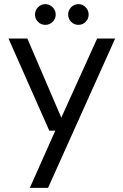

<svg xmlns="http://www.w3.org/2000/svg" viewBox="-20 -687 596 927"><path d="M124 220 247 -56H218L21 -501H112L276 -119L449 -501H536L212 220ZM199 -567Q178 -567 163.5 -581.5Q149 -596 149 -617Q149 -637 163.5 -652Q178 -667 199 -667Q219 -667 234 -652Q249 -637 249 -617Q249 -596 234 -581.5Q219 -567 199 -567ZM359 -567Q338 -567 323.5 -581.5Q309 -596 309 -617Q309 -637 323.5 -652Q338 -667 359 -667Q379 -667 393.5 -652Q408 -637 408 -617Q408 -596 393.5 -581.5Q379 -567 359 -567Z"/></svg>

Font: DM Sans 17pt
Style: Regular
Weight: 400
Version: Version 4.004;gftools[0.9.30]